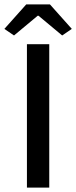

<svg xmlns="http://www.w3.org/2000/svg" viewBox="-37 -857 348 877"><path d="M86 0V-655H188V0ZM27 -695 -17 -725 83 -837H191L291 -725L247 -695L139 -785H135Z"/></svg>

Font: Assistant ExtraLight SemiBold
Style: Regular
Weight: 600
Version: Version 3.000